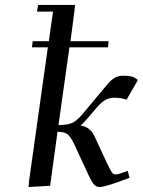

<svg xmlns="http://www.w3.org/2000/svg" viewBox="-20 -749 576 774"><path d="M95.2 4.9 97.2 -20 172.9 -558.1H108.9L111.8 -583H176.8L193.8 -702.1H128.9L133.8 -729H282.2L279.8 -702.1L264.2 -583H418L415 -558.1H259.8L215.8 -245.1H219.2Q256.3 -245.1 275.4 -255.6Q294.4 -266.1 320.8 -298.8L410.2 -405.8Q426.8 -426.3 441.9 -435.1Q457 -443.8 476.1 -443.8Q498 -443.8 517.1 -439L536.1 -426.8L490.2 -347.2Q468.3 -355 441.9 -355Q420.9 -355 404.5 -345.9Q388.2 -336.9 366.2 -311L333 -272Q314.5 -249.5 304.2 -243.2Q341.3 -237.8 358.9 -204.1L411.1 -91.8Q425.3 -62 431.2 -54Q437 -45.9 446.8 -45.9Q457.5 -45.9 495.1 -60.1L502 -32.2Q405.3 4.9 381.8 4.9Q368.2 4.9 359.1 -5.1Q350.1 -15.1 337.9 -41L286.1 -152.8Q268.1 -193.8 254.6 -205.8Q241.2 -217.8 211.9 -217.8L182.1 0Z"/></svg>

Font: Dehuti Alt
Style: Bold-Italic
Weight: 700
Version: Version 1.2